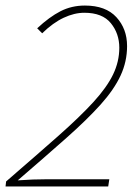

<svg xmlns="http://www.w3.org/2000/svg" viewBox="-28 -672 504 692"><path d="M-8 0 -6 -18Q104 -113 182 -182Q260 -251 308.5 -304Q357 -357 379.5 -403.5Q402 -450 402 -500Q402 -551 371.5 -588.5Q341 -626 276 -626Q240 -626 201.5 -608Q163 -590 124 -552L106 -570Q150 -611 190 -631.5Q230 -652 278 -652Q353 -652 391.5 -610Q430 -568 430 -506Q430 -450 406.5 -399.5Q383 -349 334.5 -295Q286 -241 211.5 -175Q137 -109 36 -22Q63 -24 90 -25Q117 -26 144 -26H366L362 0Z"/></svg>

Font: Source Sans Variable
Style: Italic
Weight: 200
Italic angle: -11°
Designer: Paul D. Hunt
Foundry: Adobe Systems Incorporated
Version: Version 3.006;hotconv 1.0.111;makeotfexe 2.5.65597